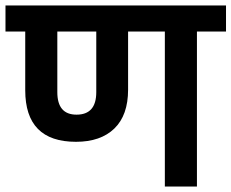

<svg xmlns="http://www.w3.org/2000/svg" viewBox="-47 -680 844 700"><path d="M304 -344V-565H162V-344Q162 -262 232 -262Q304 -262 304 -344ZM777 -660V-565H671V0H554V-565H420V-353Q420 -260 370 -211.5Q320 -163 230 -163Q45 -163 45 -351V-565H-27V-660Z"/></svg>

Font: Hind SemiBold
Style: Regular
Weight: 600
Designer: Manushi Parikh, Satya Rajpurohit
Foundry: Indian Type Foundry
Version: Version 2.001;PS 1.0;hotconv 1.0.79;makeotf.lib2.5.61930; tt